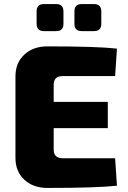

<svg xmlns="http://www.w3.org/2000/svg" viewBox="-20 -921 628 944"><path d="M256 -768H196Q160 -768 160 -804V-865Q160 -901 196 -901H256Q292 -901 292 -865V-804Q292 -768 256 -768ZM442 -768H382Q346 -768 346 -804V-865Q346 -901 382 -901H442Q478 -901 478 -865V-804Q478 -768 442 -768ZM546 -143 555 -8Q458 3 213 3Q143 3 99.5 -37.5Q56 -78 56 -145V-545Q56 -612 99.5 -652.5Q143 -693 213 -693Q458 -693 555 -682L546 -547H288Q244 -547 244 -504V-420H510V-291H244V-186Q244 -143 288 -143Z"/></svg>

Font: Ezarion Extra Bold
Style: Regular
Weight: 800
Designer: Natanael Gama
Version: Version 1.001;PS 001.001;hotconv 1.0.70;makeotf.lib2.5.58329